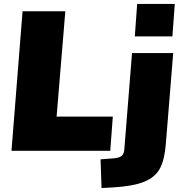

<svg xmlns="http://www.w3.org/2000/svg" viewBox="-20 -762 919 970"><path d="M94 -705H310L266 -173H550L537 0H38ZM818 -37Q812 43 788.5 88Q765 133 709 156Q653 179 548 185L493 188L488 43L552 38Q581 36 593.5 26.5Q606 17 608 -6L647 -494H855ZM863 -742 851 -578H661L673 -742Z"/></svg>

Font: Nunito Sans Heavy Heavy
Style: Italic
Weight: 400
Italic angle: -4.541°
Designer: Vernon Adams
Foundry: Vernon Adams
Version: Version 2.002